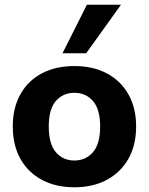

<svg xmlns="http://www.w3.org/2000/svg" viewBox="-20 -780 629 811"><path d="M294 11Q215 11 156.5 -20.5Q98 -52 66 -109.5Q34 -167 34 -246Q34 -324 66 -381.5Q98 -439 156.5 -470Q215 -501 294 -501Q373 -501 431.5 -470Q490 -439 522.5 -381.5Q555 -324 555 -246Q555 -167 522.5 -109.5Q490 -52 431.5 -20.5Q373 11 294 11ZM294 -102Q342 -102 372.5 -137Q403 -172 403 -246Q403 -319 372.5 -353.5Q342 -388 294 -388Q246 -388 216 -353.5Q186 -319 186 -246Q186 -172 216 -137Q246 -102 294 -102ZM244 -555 347 -760H491L344 -555Z"/></svg>

Font: Nunito Sans ExtraBold
Style: Regular
Weight: 800
Designer: Vernon Adams
Foundry: Vernon Adams
Version: Version 3.101; ttfautohint (v1.8.4.7-5d5b);gftools[0.9.27]